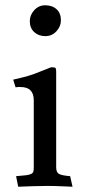

<svg xmlns="http://www.w3.org/2000/svg" viewBox="-20 -705 333 728"><path d="M193 -71Q193 -54 201.5 -47Q210 -40 246 -37L255 3Q226 2 206 1Q186 0 157 0Q129 0 103.5 1Q78 2 49 3L41 -37Q65 -39 78 -40.5Q91 -42 98 -45.5Q105 -49 106.5 -54.5Q108 -60 108 -71V-325Q108 -375 58 -375Q53 -375 48.5 -375Q44 -375 39 -374L30 -403Q42 -406 65.5 -411.5Q89 -417 113 -426L174 -450Q187 -450 190 -447.5Q193 -445 193 -434ZM93 -625Q93 -648 110 -666.5Q127 -685 151 -685Q178 -685 194.5 -670Q211 -655 211 -628Q211 -605 194 -586.5Q177 -568 152 -568Q126 -568 109.5 -583.5Q93 -599 93 -625Z"/></svg>

Font: Lusitana
Style: Regular
Weight: 400
Designer: Ana Paula Megda
Foundry: Ana Paula Megda
Version: Version 1.000; ttfautohint (v1.1) -l 8 -r 50 -G 200 -x 14 -D